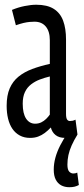

<svg xmlns="http://www.w3.org/2000/svg" viewBox="-20 -566 349 802"><path d="M7.8 -124Q7.8 -167.5 20.6 -197Q33.5 -226.6 57.6 -246.1Q81.8 -265.6 114.9 -277.9Q148.1 -290.3 188.1 -299.1V-398.1Q188.1 -435.1 171.1 -455.3Q154.2 -475.4 124 -475.4Q115.6 -475.4 104 -474.4Q92.4 -473.4 78.2 -470.1Q64.1 -466.7 46.3 -460.5L30 -524.6Q56.1 -535.5 83 -540.8Q109.9 -546.2 131.5 -546.2Q177.1 -546.2 204.3 -529.1Q231.6 -512 243.7 -479.6Q255.8 -447.2 255.8 -400.5V-90.6Q255.8 -73.2 260.2 -66.8Q264.6 -60.5 271.7 -60.5Q277.1 -60.5 283.1 -61.6Q289.2 -62.8 295.4 -66.2L303.6 -4Q292.4 2.3 280.1 6.1Q267.9 10 251.9 10Q227 10 212.2 -1.8Q197.4 -13.5 192.4 -33.5Q180.2 -20.5 167 -10.6Q153.8 -0.8 139.1 4.6Q124.4 10 105.5 10Q81.2 10 62.7 0Q44.2 -10 32 -27.7Q19.8 -45.5 13.8 -70.1Q7.8 -94.7 7.8 -124ZM74.9 -132.7Q74.9 -91.8 89 -70.5Q103.2 -49.3 126.8 -49.3Q140.8 -49.3 152.3 -54.9Q163.7 -60.5 172.8 -69.4Q181.9 -78.4 188.1 -87.3V-246.6Q166.6 -241.5 146.5 -233.9Q126.3 -226.3 109.9 -213.6Q93.4 -201 84.2 -181.5Q74.9 -162.1 74.9 -132.7ZM269.7 216Q250.3 216 235.7 208.2Q221.1 200.3 212.8 184.2Q204.5 168.1 204.5 142.4Q204.5 118.3 211.2 93.3Q217.9 68.3 231.3 41.8Q244.7 15.4 263.8 -12.2L303.6 -4Q289 19.8 279.5 41Q270 62.1 265.8 81.8Q261.6 101.5 261.6 121.6Q261.6 142.6 269 150.7Q276.4 158.7 286.4 158.7Q291.4 158.7 295.4 157.7Q299.4 156.7 302.7 155L309.4 206.8Q300.9 211.4 291.8 213.7Q282.7 216 269.7 216Z"/></svg>

Font: Georama ExtraCondensed Thin
Style: Regular
Weight: 100
Width: 2
Designer: Jean-Baptiste Levee
Foundry: Production Type
Version: Version 1.001